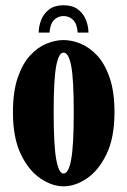

<svg xmlns="http://www.w3.org/2000/svg" viewBox="-20 -680 472 712"><path d="M215.5 11Q173.5 11 130 -18.2Q86.5 -47.5 57.2 -108.2Q28 -169 28 -263.5Q28 -340.5 45.8 -392.2Q63.5 -444 91.8 -474.5Q120 -505 152.8 -518.2Q185.5 -531.5 215.5 -531.5Q245.5 -531.5 278.5 -518.2Q311.5 -505 340 -474.5Q368.5 -444 386.5 -392.2Q404.5 -340.5 404.5 -263.5Q404.5 -169 375 -108.2Q345.5 -47.5 302 -18.2Q258.5 11 215.5 11ZM215.5 -36.5Q234.5 -36.5 244 -88.8Q253.5 -141 253.5 -263.5Q253.5 -386.5 244 -435.8Q234.5 -485 215.5 -485Q198 -485 188.5 -435.8Q179 -386.5 179 -263.5Q179 -141 188.5 -88.8Q198 -36.5 215.5 -36.5ZM215.5 -660.5Q249 -660.5 269.2 -645Q289.5 -629.5 298.8 -606Q308 -582.5 308 -559H268Q266 -591.5 251.2 -606Q236.5 -620.5 215.5 -620.5Q195 -620.5 180.5 -606Q166 -591.5 163.5 -559H123.5Q123.5 -582.5 132.8 -606Q142 -629.5 162.2 -645Q182.5 -660.5 215.5 -660.5Z"/></svg>

Font: Imbue 10pt Black
Style: Regular
Weight: 900
Designer: Tyler Finck
Foundry: Etcetera Type Company
Version: Version 1.102; ttfautohint (v1.8.3)